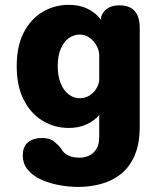

<svg xmlns="http://www.w3.org/2000/svg" viewBox="-20 -506 659 775"><path d="M297.5 248.5Q256.5 248.5 216.5 240.8Q176.5 233 143.8 217.8Q111 202.5 91.5 178.5Q72 154.5 72 121Q72 85 93.5 68Q115 51 149 51Q181 51 198.2 65Q215.5 79 226.5 93.5Q236 112 255 121.2Q274 130.5 301.5 130.5Q321.5 130.5 339.5 122.2Q357.5 114 369 95.5Q380.5 77 380.5 46.5V-41.5Q359 -17 327.8 -3.2Q296.5 10.5 257.5 10.5Q200.5 10.5 152.5 -18.2Q104.5 -47 76 -102.5Q47.5 -158 47.5 -239Q47.5 -320 76 -375Q104.5 -430 152.5 -458.2Q200.5 -486.5 257.5 -486.5Q300.5 -486.5 333.2 -470.8Q366 -455 387.5 -426.5L388 -438.5Q406 -484.5 462 -484.5Q544 -484.5 544 -393.5V4Q544 76.5 522.5 124Q501 171.5 465 198.8Q429 226 385.2 237.2Q341.5 248.5 297.5 248.5ZM302.5 -109.5Q322.5 -109.5 339.2 -119.2Q356 -129 367 -145.5Q378 -162 380.5 -181V-286Q379 -306.5 368.2 -324.5Q357.5 -342.5 340.5 -354.5Q323.5 -366.5 302.5 -366.5Q277.5 -366.5 257.2 -351.8Q237 -337 225 -308.5Q213 -280 213 -239Q213 -198.5 225 -169.5Q237 -140.5 257.2 -125Q277.5 -109.5 302.5 -109.5Z"/></svg>

Font: Sono ExtraLight Monospace
Style: Bold
Weight: 700
Version: Version 2.112